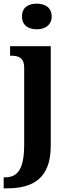

<svg xmlns="http://www.w3.org/2000/svg" viewBox="-38 -788 383 1048"><path d="M163 -628C206 -628 244 -650 244 -698C244 -748 206 -768 163 -768C117 -768 82 -748 82 -698C82 -650 117 -628 163 -628ZM-18 240H1C140 240 239 187 239 8V-536H17V-484H21C61 -484 94 -475 94 -418V1C94 138 57 180 -11 180H-18Z"/></svg>

Font: Noto Serif Georgian SemiCondensed Bold
Style: Regular
Weight: 700
Width: 4
Designer: Monotype Design Team, Akaki Razmadze
Foundry: Google LLC
Version: Version 2.003